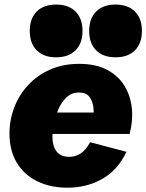

<svg xmlns="http://www.w3.org/2000/svg" viewBox="-20 -827 656 860"><path d="M281.7 13.7Q205.6 13.7 147 -14.9Q88.4 -43.5 55.4 -97.9Q22.5 -152.3 22.5 -229Q22.5 -290 43.9 -345.9Q65.4 -401.9 106 -445.8Q146.5 -489.7 204.3 -515.4Q262.2 -541 334.5 -541Q409.2 -541 459.7 -514.2Q510.3 -487.3 537.6 -442.4Q564.9 -397.5 570.6 -341.6Q576.2 -285.6 560.5 -227.1H141.6L161.6 -322.8H412.1L398.9 -300.8Q401.4 -320.8 398.2 -347.2Q395 -373.5 380.6 -393.1Q366.2 -412.6 334 -412.6Q300.8 -412.6 277.8 -390.9Q254.9 -369.1 241 -336.4Q227.1 -303.7 220.9 -270.3Q214.8 -236.8 214.8 -213.9Q214.8 -173.3 233.2 -148.9Q251.5 -124.5 290.5 -124.5Q317.4 -124.5 340.3 -138.9Q363.3 -153.3 383.8 -189.9L546.4 -147Q507.8 -65.4 438.5 -25.9Q369.1 13.7 281.7 13.7ZM231.4 -570.3Q175.8 -570.3 144.5 -601.6Q113.3 -632.8 113.3 -688.5Q113.3 -744.1 144.5 -775.4Q175.8 -806.6 231.4 -806.6Q287.1 -806.6 318.4 -775.4Q349.6 -744.1 349.6 -688.5Q349.6 -632.8 318.4 -601.6Q287.1 -570.3 231.4 -570.3ZM497.6 -570.3Q441.9 -570.3 410.6 -601.6Q379.4 -632.8 379.4 -688.5Q379.4 -744.1 410.6 -775.4Q441.9 -806.6 497.6 -806.6Q553.2 -806.6 584.5 -775.4Q615.7 -744.1 615.7 -688.5Q615.7 -632.8 584.5 -601.6Q553.2 -570.3 497.6 -570.3Z"/></svg>

Font: Schibsted Grotesk Black
Style: Italic
Weight: 900
Italic angle: -12°
Designer: Bakken & Baeck AS, Henrik Kongsvoll
Foundry: Schibsted ASA
Version: Version 1.100;gftools[0.9.25]